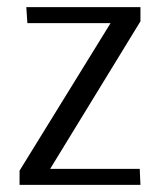

<svg xmlns="http://www.w3.org/2000/svg" viewBox="-20 -520 455 540"><path d="M375 -500V-460L121 -45H373L375 0H35V-40L291 -455H57L54 -500Z"/></svg>

Font: Arsenal
Style: Regular
Weight: 400
Designer: Andrij Shevchenko
Foundry: Stairsfor.com
Version: Version 1.000